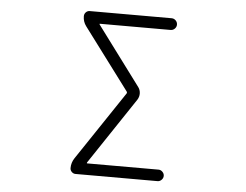

<svg xmlns="http://www.w3.org/2000/svg" viewBox="-52 -818 1103 860"><g transform="rotate(5 500.0 -388.0)"><path d="M368.2 -701.2Q364.3 -701.2 367.2 -697.3L563.5 -433.6Q572.3 -421.9 572.8 -406.2Q573.2 -390.6 564.5 -377L364.3 -77.1Q362.3 -73.2 366.2 -73.2H686.5Q696.3 -73.2 704.1 -65.4Q711.9 -57.6 711.9 -47.4Q711.9 -37.1 704.1 -29.3Q696.3 -21.5 686.5 -21.5H317.4Q307.6 -21.5 300.3 -28.8Q293 -36.1 293 -45.9Q293 -70.3 306.6 -90.8L514.6 -401.4Q516.6 -405.3 513.7 -409.2L307.6 -684.6Q293 -704.1 293 -728.5Q293 -739.3 300.3 -746.6Q307.6 -753.9 317.4 -753.9H685.5Q696.3 -753.9 704.1 -746.1Q711.9 -738.3 711.9 -727.5Q711.9 -716.8 704.1 -709Q696.3 -701.2 685.5 -701.2Z"/></g></svg>

Font: Gen Jyuu Gothic L Monospace Light
Style: Regular
Weight: 300
Designer: [Source Han Sans]
Ryoko NISHIZUKA  (kana & ideographs); Paul D. Hunt (Latin, Greek & Cyrillic); Wenlong ZHANG  (bopomofo
Version: Version 1.002.20150607